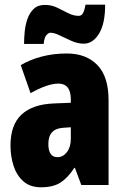

<svg xmlns="http://www.w3.org/2000/svg" viewBox="-20 -792 534 822"><path d="M266.1 -563Q348.6 -563 396.7 -513.7Q444.8 -464.4 444.8 -362.8V0H328.1L300.8 -73.2H297.9Q271 -31.2 239.5 -10.7Q208 9.8 155.8 9.8Q108.4 9.8 79.6 -16.1Q50.8 -42 37.8 -83Q24.9 -124 24.9 -168.9Q24.9 -257.8 72.5 -301.8Q120.1 -345.7 210.9 -349.1L283.2 -352.1V-366.2Q283.2 -434.1 230 -434.1Q183.6 -434.1 110.8 -393.1L68.8 -513.2Q109.4 -537.1 159.2 -550Q209 -563 266.1 -563ZM283.2 -247.1 252.9 -245.1Q187 -242.2 187 -175.8Q187 -119.1 226.1 -119.1Q250 -119.1 266.6 -140.9Q283.2 -162.6 283.2 -198.2ZM83 -604Q83 -627.4 85.7 -656Q88.4 -684.6 97.4 -710.7Q106.4 -736.8 124.3 -753.9Q142.1 -771 171.9 -771Q200.2 -771 224.6 -759.3Q249 -747.6 271.7 -735.8Q294.4 -724.1 316.9 -724.1Q329.6 -724.1 335.9 -736.6Q342.3 -749 346.2 -772H430.2Q430.2 -690.4 403.8 -647.7Q377.4 -605 338.9 -605Q313 -605 286.4 -616.7Q259.8 -628.4 236.1 -640.1Q212.4 -651.9 195.8 -651.9Q188 -651.9 178.7 -641.6Q169.4 -631.3 167 -604Z"/></svg>

Font: Open Sans Condensed ExtraBold
Style: Regular
Weight: 800
Width: 3
Designer: Monotype Design Team
Foundry: Monotype Imaging Inc.
Version: Version 3.000; ttfautohint (v1.8.4)